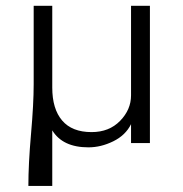

<svg xmlns="http://www.w3.org/2000/svg" viewBox="-20 -485 619 651"><path d="M76.2 145.5Q76.2 71.3 85.2 -31Q94.2 -133.3 94.2 -199.2V-465.3H157.2V-188Q157.2 -115.7 190.7 -76.4Q224.1 -37.1 290.5 -37.1Q350.1 -37.1 387.2 -75.2Q424.3 -113.3 424.3 -161.6V-465.3H488.3V0H424.3V-64Q405.8 -26.4 364 -5.9Q322.3 14.6 279.8 14.6Q192.4 14.6 157.2 -43V145.5Z"/></svg>

Font: Spartan MB
Style: Regular
Weight: 400
Designer: Matt Bailey, Mirko Velimirovic
Foundry: Matt Bailey
Version: Version 1.005